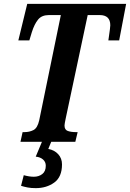

<svg xmlns="http://www.w3.org/2000/svg" viewBox="-20 -734 673 994"><path d="M86 0 97 -50H107Q132 -50 153 -60.5Q174 -71 183 -111L295 -656H233Q196 -656 177 -632.5Q158 -609 145 -568L132 -525H75L121 -714H633L597 -525H541Q542 -533 544.5 -549.5Q547 -566 549 -582Q551 -598 551 -603Q551 -656 496 -656H434L320 -120Q317 -105 315.5 -97Q314 -89 314 -84Q314 -62 331 -56Q348 -50 373 -50H382L370 0ZM165 240Q141 240 123 236.5Q105 233 89 228L103 173Q132 181 155 181Q181 181 199 167Q217 153 217 124Q217 104 202.5 91.5Q188 79 165 77L201 -9H249L230 37Q262 43 281.5 64.5Q301 86 301 117Q301 182 261 211Q221 240 165 240Z"/></svg>

Font: Noto Serif ExtraCondensed
Style: Bold Italic
Weight: 700
Width: 2
Italic angle: -12°
Designer: Monotype Design Team
Foundry: Monotype Imaging Inc.
Version: Version 2.013; ttfautohint (v1.8.4.7-5d5b)